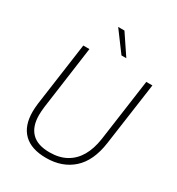

<svg xmlns="http://www.w3.org/2000/svg" viewBox="-211 -1030 1073 1167"><g transform="rotate(30 325.5 -446.5)"><path d="M291 8Q187 8 133.5 -44Q80 -96 80 -195Q80 -206 81 -221.5Q82 -237 84 -253L146 -697H189L128 -255Q126 -239 125 -224.5Q124 -210 124 -197Q124 -117 165.5 -74.5Q207 -32 292 -32Q360 -32 408.5 -59Q457 -86 486.5 -136.5Q516 -187 527 -260L588 -697H631L569 -256Q550 -123 477 -57.5Q404 8 291 8ZM377 -761 273 -901H317L411 -761Z"/></g></svg>

Font: Hanken Grotesk ExtraLight
Style: Italic
Weight: 250
Italic angle: -8°
Designer: Alfredo Marco Pradil
Foundry: Hanken Design Co.
Version: Version 3.013